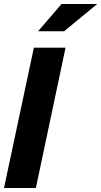

<svg xmlns="http://www.w3.org/2000/svg" viewBox="-27 -938 505 958"><path d="M280 -918H458L293 -782H163ZM-7 0 142 -700H300L152 0Z"/></svg>

Font: Rosa Sans Black
Style: Italic
Weight: 900
Italic angle: -12°
Designer: Pentagram / MCKL
Foundry: Pentagram / MCKL
Version: Version 1.005;September 16, 2019;FontCreator 11.5.0.2425 64-